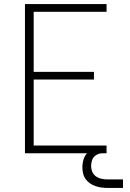

<svg xmlns="http://www.w3.org/2000/svg" viewBox="-20 -755 640 946"><path d="M103 0V-735H505V-697H146V-401H443V-363H146V-38H505V0ZM586 171H511Q496 171 480.5 169Q465 167 450.5 162Q436 157 423.5 148.5Q411 140 402 127.5Q393 115 389.5 100Q386 85 386 69Q386 49 392 29.5Q398 10 412.5 -4Q427 -18 446.5 -24Q466 -30 486 -30V0Q474 0 462.5 4.5Q451 9 443 18Q435 27 432 39Q429 51 429 63Q429 78 435 92Q441 106 453.5 114.5Q466 123 481 126Q496 129 511 129H586Z"/></svg>

Font: Iosevka Curly XLtEx
Style: Regular
Weight: 200
Width: 7
Monospace: yes
Designer: Belleve Invis
Foundry: Belleve Invis
Version: Version 11.1.0; ttfautohint (v1.8.3)